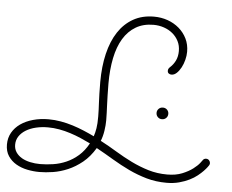

<svg xmlns="http://www.w3.org/2000/svg" viewBox="-81 -781 1035 858"><g transform="rotate(5 436.5 -352.0)"><path d="M878.9 -79.6Q878.4 -78.6 873 -71.3Q867.7 -64 857.7 -53.5Q847.7 -43 832.8 -31Q817.9 -19 797.6 -9Q777.3 1 752 7.8Q726.6 14.6 695.8 14.6Q647.9 14.6 606 2.7Q564 -9.3 525.1 -27.8Q486.3 -46.4 448.7 -68.8Q411.1 -91.3 372.1 -112.8Q348.1 -72.8 317.1 -47.6Q286.1 -22.5 252.7 -8.3Q219.2 5.9 186.3 11Q153.3 16.1 125.5 16.1Q98.6 16.1 71 10.5Q43.5 4.9 21.2 -8.1Q-1 -21 -15.1 -42Q-29.3 -63 -29.3 -94.2Q-29.3 -123.5 -15.9 -147.2Q-2.4 -170.9 21.2 -187.5Q44.9 -204.1 77.1 -213.1Q109.4 -222.2 146.5 -222.2Q174.3 -222.2 201.9 -217.3Q229.5 -212.4 255.9 -204.1Q282.2 -195.8 307.1 -185.3Q332 -174.8 354 -164.1Q356.9 -172.9 359.1 -181.6Q361.3 -190.4 363 -200.9Q364.7 -211.4 365.5 -224.4Q366.2 -237.3 366.2 -254.4Q366.2 -270.5 365.5 -285.2Q364.7 -299.8 364 -317.1Q363.3 -334.5 362.5 -356.2Q361.8 -377.9 361.8 -408.2Q361.8 -478 375.5 -535.4Q389.2 -592.8 416 -633.8Q442.9 -674.8 482.9 -697.5Q522.9 -720.2 576.2 -720.2Q608.4 -720.2 637.5 -710Q666.5 -699.7 688.7 -680.7Q710.9 -661.6 723.9 -635.3Q736.8 -608.9 736.8 -576.7Q736.8 -559.1 731.9 -540Q727.1 -521 718.5 -505.1Q710 -489.3 699 -479Q688 -468.8 675.8 -468.8Q668.9 -468.8 663.6 -472.7Q658.2 -476.6 658.2 -484.9Q658.2 -490.7 660.9 -494.9Q663.6 -499 667.5 -502.4Q681.6 -515.1 690.7 -533.7Q699.7 -552.2 699.7 -576.7Q699.7 -601.1 689.7 -620.8Q679.7 -640.6 662.8 -654.5Q646 -668.5 623.8 -676Q601.6 -683.6 577.1 -683.6Q531.2 -683.6 497.6 -663.6Q463.9 -643.6 441.9 -607.2Q419.9 -570.8 409.4 -519.3Q398.9 -467.8 398.9 -404.8Q398.9 -374.5 399.7 -351.6Q400.4 -328.6 401.1 -309.6Q401.9 -290.5 402.6 -273.7Q403.3 -256.8 403.3 -239.3Q403.3 -229 402.3 -217Q401.4 -205.1 399.4 -192.6Q397.5 -180.2 394.3 -168.2Q391.1 -156.2 387.2 -146.5Q424.3 -127 460.4 -105Q496.6 -83 533.9 -64.7Q571.3 -46.4 611.1 -34.4Q650.9 -22.5 695.3 -22.5Q734.4 -22.5 762.9 -34.2Q791.5 -45.9 810.3 -60.3Q829.1 -74.7 838.4 -86.7Q847.7 -98.6 847.7 -99.1Q853 -107.9 863.3 -107.9Q871.6 -107.9 876.7 -102.1Q881.8 -96.2 881.8 -89.4Q881.8 -84 878.9 -79.6ZM339.8 -130.9Q318.8 -141.1 295.7 -151.1Q272.5 -161.1 248 -168.9Q223.6 -176.8 198 -181.4Q172.4 -186 147 -186Q118.2 -186 92.8 -179.9Q67.4 -173.8 48.3 -162.1Q29.3 -150.4 18.3 -133.8Q7.3 -117.2 7.3 -96.2Q7.3 -76.7 17.1 -62.3Q26.9 -47.9 43.2 -38.3Q59.6 -28.8 81.1 -24.2Q102.5 -19.5 126 -19.5Q154.3 -19.5 184.6 -24.2Q214.8 -28.8 243.2 -41.3Q271.5 -53.7 296.4 -75.4Q321.3 -97.2 339.8 -130.9ZM677.2 -293Q677.2 -281.7 669.7 -274.2Q662.1 -266.6 650.9 -266.6Q639.6 -266.6 632.1 -274.2Q624.5 -281.7 624.5 -293Q624.5 -303.7 632.1 -311.3Q639.6 -318.8 650.9 -318.8Q662.1 -318.8 669.7 -311.3Q677.2 -303.7 677.2 -293Z"/></g></svg>

Font: Sacramento
Style: Regular
Weight: 400
Designer: Astigmatic (AOETI)
Foundry: Astigmatic (AOETI)
Version: Version 1.000